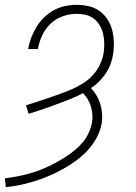

<svg xmlns="http://www.w3.org/2000/svg" viewBox="-41 -558 561 791"><path d="M-17 213 -21 177Q1 174 23 170Q45 166 66.5 160.5Q88 155 108.5 148Q129 141 150 131.5Q171 122 191 111Q211 100 230.5 87.5Q250 75 268 60Q286 45 300.5 27.5Q315 10 324.5 -11Q334 -32 338 -53Q341 -70 339.5 -87Q338 -104 333.5 -119.5Q329 -135 320.5 -149Q312 -163 301 -174Q274 -160 246 -149Q218 -138 190 -127.5Q162 -117 134 -107.5Q106 -98 77 -89L66 -124Q90 -132 114 -139.5Q138 -147 162 -155.5Q186 -164 210 -172.5Q234 -181 257.5 -191.5Q281 -202 303 -216Q325 -230 342.5 -249.5Q360 -269 371 -292.5Q382 -316 386 -340Q389 -360 388.5 -379.5Q388 -399 384 -417.5Q380 -436 370.5 -452.5Q361 -469 346.5 -480.5Q332 -492 313 -496.5Q294 -501 275 -501Q246 -501 217.5 -491Q189 -481 167 -460Q145 -439 132.5 -411.5Q120 -384 115 -356H75Q79 -380 87.5 -402.5Q96 -425 109 -446.5Q122 -468 140.5 -486Q159 -504 181 -516Q203 -528 227 -533Q251 -538 275 -538Q300 -538 324.5 -532.5Q349 -527 368.5 -513Q388 -499 401.5 -478.5Q415 -458 421 -434.5Q427 -411 428 -385.5Q429 -360 425 -335Q422 -314 414.5 -294Q407 -274 395 -256Q383 -238 367.5 -222.5Q352 -207 334 -195Q347 -181 357 -164Q367 -147 372.5 -128.5Q378 -110 379.5 -90Q381 -70 378 -50Q371 -10 347 26.5Q323 63 290 90Q257 117 219 138Q181 159 142.5 174Q104 189 63.5 199Q23 209 -17 213Z"/></svg>

Font: Iosevka Slab Extralight
Style: Italic
Weight: 200
Italic angle: -9°
Monospace: yes
Designer: Belleve Invis
Foundry: Belleve Invis
Version: Version 11.1.1; ttfautohint (v1.8.3)